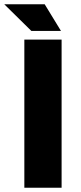

<svg xmlns="http://www.w3.org/2000/svg" viewBox="-46 -887 381 907"><path d="M69 0V-700H245V0ZM242 -741H102L-26 -867H165Z"/></svg>

Font: REM Medium
Style: Bold
Weight: 700
Version: Version 1.005;gftools[0.9.28]